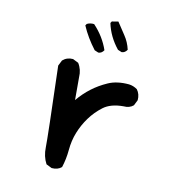

<svg xmlns="http://www.w3.org/2000/svg" viewBox="-66 -607 633 665"><g transform="rotate(10 250.0 -275.0)"><path d="M158.2 -4.9 138.7 -14.6Q125 -40 126 -72.3Q127 -104.5 119.1 -358.4L128.9 -377.9Q144.5 -391.6 166 -389.6L185.5 -379.9Q199.2 -358.4 197.3 -331.1V-251Q218.8 -276.4 243.2 -294.9Q267.6 -313.5 298.3 -327.1Q329.1 -340.8 372.1 -336.9Q387.7 -335 401.4 -325.2Q413.1 -309.6 411.1 -288.1L401.4 -268.6Q387.7 -256.8 366.2 -258.8Q321.3 -258.8 295.4 -239.3Q269.5 -219.7 251 -194.3Q232.4 -168.9 220.7 -139.6Q209 -110.4 206.1 -77.1Q203.1 -43.9 193.4 -14.6Q179.7 -2.9 158.2 -4.9ZM248 -426.8 234.4 -432.6Q205.1 -470.7 187.5 -511.7L191.4 -517.6Q203.1 -523.4 216.8 -521.5Q252 -484.4 267.6 -438.5Q259.8 -426.8 248 -426.8ZM327.1 -442.4 313.5 -448.2Q281.2 -488.3 271.5 -535.2L275.4 -541L297.9 -544.9Q311.5 -523.4 326.2 -502Q340.8 -480.5 346.7 -454.1Q338.9 -442.4 327.1 -442.4Z"/></g></svg>

Font: JasonHandwriting4
Style: Regular
Weight: 400
Version: Version 1.01.21